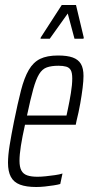

<svg xmlns="http://www.w3.org/2000/svg" viewBox="-20 -740 360 768"><path d="M125 8Q85 8 60 -1.5Q35 -11 23.5 -32.5Q12 -54 12 -89Q12 -118 18.5 -158.5Q25 -199 36 -254Q51 -328 64 -378.5Q77 -429 95 -460Q113 -491 140.5 -504.5Q168 -518 212 -518Q249 -518 271 -510Q293 -502 303.5 -484.5Q314 -467 314 -436Q314 -417 310.5 -388.5Q307 -360 301 -326Q295 -292 286 -256L283 -241H80Q69 -192 63.5 -156.5Q58 -121 58 -97Q58 -72 65.5 -58Q73 -44 89 -38.5Q105 -33 130 -33Q145 -33 163.5 -35Q182 -37 200 -39.5Q218 -42 230 -46L221 -4Q211 -1 194.5 1.5Q178 4 160 6Q142 8 125 8ZM88 -278H246L252 -306Q258 -334 263.5 -367.5Q269 -401 269 -426Q269 -449 263 -459.5Q257 -470 244.5 -473.5Q232 -477 214 -477Q186 -477 167.5 -470.5Q149 -464 136.5 -443.5Q124 -423 113 -383.5Q102 -344 88 -278ZM142 -585 143 -590 227 -720H284L315 -590L314 -585H278L251 -686L179 -585Z"/></svg>

Font: Saira UltraCondensed Light
Style: Italic
Weight: 300
Width: 1
Italic angle: -12°
Designer: Hector Gatti with collaboration of the Omnibus-Type team
Foundry: Omnibus-Type
Version: Version 1.101